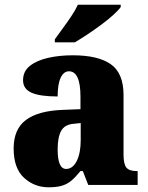

<svg xmlns="http://www.w3.org/2000/svg" viewBox="-20 -786 628 816"><path d="M187 10Q126 10 82 -30.5Q38 -71 38 -155Q38 -237 90 -276Q142 -315 246 -319L322 -322V-375Q322 -483 273 -483Q251 -483 238 -456Q225 -429 225 -376Q150 -376 114 -392Q78 -408 78 -445Q78 -483 107 -506Q136 -529 184 -540Q232 -551 289 -551Q397 -551 451 -513Q505 -475 505 -382V-129Q505 -89 517 -74Q529 -59 561 -59H565V0H355L332 -59H322Q301 -33 283 -18Q265 -3 242.5 3.5Q220 10 187 10ZM261 -68Q289 -68 306 -101.5Q323 -135 323 -191V-263L294 -260Q255 -257 240 -230Q225 -203 225 -151Q225 -68 261 -68ZM213 -619Q227 -639 246 -664.5Q265 -690 283 -717Q301 -744 311 -766H493V-756Q484 -743 462 -723Q440 -703 411 -681.5Q382 -660 352 -640Q322 -620 298 -606H213Z"/></svg>

Font: Noto Serif Armenian SemiCondensed Black
Style: Regular
Weight: 900
Width: 4
Designer: Monotype Design Team
Foundry: Monotype Imaging Inc.
Version: Version 2.008; ttfautohint (v1.8.4.7-5d5b)